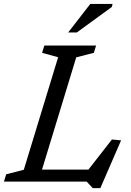

<svg xmlns="http://www.w3.org/2000/svg" viewBox="-39 -923 668 976"><path d="M348.5 -631.5 156 0H-19L-7.5 -37L82 -60L256.5 -632L175 -654.5L186.5 -691.5H449.5L438 -654.5ZM390 -34.5 530 -214 576.5 -209.5 471 33.5H432.5L401.5 0H82.5L102.5 -61H441ZM307.5 -758 420 -903H533L530 -888L351.5 -758Z"/></svg>

Font: Newsreader 11pt
Style: Italic
Weight: 400
Italic angle: -17°
Version: Version 1.003